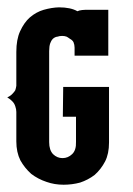

<svg xmlns="http://www.w3.org/2000/svg" viewBox="-20 -508 365 528"><path d="M0 -240.2Q8.8 -244.1 14.2 -250Q19.5 -255.4 22 -259.8Q23.9 -265.6 24.9 -272V-365.2Q24.9 -399.4 35.2 -421.9Q46.4 -446.3 62 -460Q79.6 -475.1 100.1 -481Q122.6 -487.3 142.1 -487.8Q174.3 -487.8 192.9 -477.1Q202.1 -481.9 228 -481H277.8V-355H185.1V-377Q185.1 -384.8 182.1 -392.1Q179.2 -397.5 172.9 -400.9Q165.5 -406.2 163.1 -407.2Q157.7 -409.2 150.9 -409.2Q143.6 -409.2 138.2 -407.2Q131.3 -406.7 125 -400.9Q121.1 -397 118.2 -389.2Q115.2 -380.9 115.2 -367.2V-117.2Q115.2 -95.2 126 -84Q137.2 -73.2 151.9 -73.2Q167 -73.2 178.2 -84Q189.9 -94.7 189 -118.2V-187H152.8Q152.8 -188 153.8 -269H279.8V-116.2Q279.8 -85 269 -64Q257.8 -42.5 240.2 -26.9Q222.2 -13.2 200.2 -5.9Q178.2 0 154.8 0Q129.9 0 107.9 -7.8Q84.5 -15.6 65.9 -29.8Q47.9 -45.9 36.1 -66.9Q24.9 -89.4 24.9 -119.1V-200.2Q24.9 -207.5 22 -215.8Q19.5 -223.6 14.2 -229Q8.8 -234.9 0 -240.2Z"/></svg>

Font: Wyoming
Style: Regular
Weight: 400
Designer: Old Hat Creative
Version: Version 2.00 2016